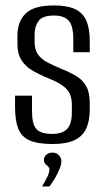

<svg xmlns="http://www.w3.org/2000/svg" viewBox="-20 -523 387 706"><path d="M172.9 6.6Q119.3 6.6 89.1 -6.7Q59 -19.9 47.2 -49.7Q35.4 -79.5 35.4 -127.9V-171.2H97.7V-113.6Q97.7 -66.5 113.8 -48.5Q130 -30.6 172.3 -30.6Q209.4 -30.6 226.8 -48.9Q244.2 -67.2 244.2 -109.5V-137.7Q244.2 -160.6 236.9 -177.4Q229.6 -194.3 210.2 -208.3Q190.9 -222.2 156.2 -235.8Q123.5 -249.1 98.3 -264.2Q73.1 -279.3 58.6 -302.3Q44.1 -325.3 44.1 -361.3V-391.5Q44.1 -444 74.5 -473.5Q104.8 -503 178.1 -503Q226.1 -503 254.8 -490.1Q283.5 -477.1 296.8 -448.2Q310 -419.4 310 -372.9V-331H249.5V-379.2Q249.5 -429.1 232.2 -447.5Q215 -465.9 178.4 -465.9Q136.3 -465.9 121.8 -445.9Q107.2 -425.9 107.2 -396.4V-369.2Q107.2 -340.8 119.6 -322.9Q132 -305 155.1 -293.1Q178.2 -281.2 210.5 -267.8Q239.5 -256.2 261.8 -242.5Q284.2 -228.8 297.1 -205.9Q310 -182.9 310 -142.5V-120.1Q310 -79.6 297.5 -51.2Q284.9 -22.9 255 -8.1Q225.1 6.6 172.9 6.6ZM134.5 162.6Q145.8 144.3 153.8 127.8Q161.7 111.3 161.7 100Q161.7 93.4 156.8 89.2Q151.8 85 146.7 79.5Q141.5 74.1 141.5 64.1Q141.5 53.9 150.5 46Q159.4 38.1 172.5 38.1Q187.2 38.1 196.5 47.6Q205.7 57 205.7 69.6Q205.7 81.1 199 97.9Q192.3 114.7 182.5 131.7Q172.7 148.7 161.7 162.6Z"/></svg>

Font: Alumni Sans SC Thin
Style: Regular
Weight: 100
Designer: Robert E. Leuschke
Foundry: Robert E. Leuschke
Version: Version 1.018